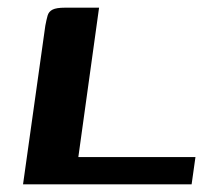

<svg xmlns="http://www.w3.org/2000/svg" viewBox="-20 -480 558 500"><path d="M238 -460 184 -71H489L479 0H40L98 -413Q101 -429 104 -439.5Q107 -450 117 -455Q127 -460 149 -460Z"/></svg>

Font: Genos SemiBold
Style: Italic
Weight: 600
Italic angle: -8°
Version: Version 1.010